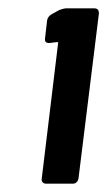

<svg xmlns="http://www.w3.org/2000/svg" viewBox="-20 -856 257 460"><path d="M137 -836H206Q217 -836 217 -824L168 -428Q167 -423 163.5 -419.5Q160 -416 155 -416H90Q85 -416 82 -419.5Q79 -423 80 -428L119 -751Q121 -756 115 -755L99 -753H97Q86 -753 88 -765L93 -808Q95 -817 104 -822L122 -832Q134 -836 137 -836Z"/></svg>

Font: Barlow Condensed
Style: Bold Italic
Weight: 700
Width: 3
Italic angle: -7°
Designer: Jeremy Tribby
Foundry: Tribby Type
Version: Version 1.408